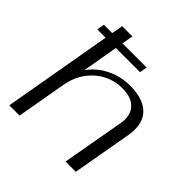

<svg xmlns="http://www.w3.org/2000/svg" viewBox="-181 -824 966 966"><g transform="rotate(45 301.5 -341.5)"><path d="M560 -361Q560 -343 557 -323L500 0H427L486 -332Q489 -347 489 -361Q489 -409 458 -436Q427 -463 369 -463Q286 -463 224.5 -409Q163 -355 147 -267L100 0H27L129 -583H70L77 -623H136L147 -683H220L209 -623H381L374 -583H202L169 -392Q205 -443 263 -471.5Q321 -500 387 -500Q471 -500 515.5 -464Q560 -428 560 -361Z"/></g></svg>

Font: Fahkwang Light
Style: Italic
Weight: 300
Italic angle: -10°
Version: Version 1.000; ttfautohint (v1.6)